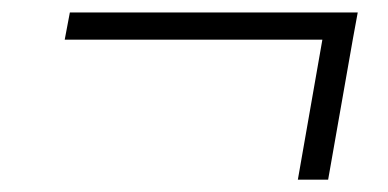

<svg xmlns="http://www.w3.org/2000/svg" viewBox="-20 -461 626 310"><path d="M84.5 -397 92.8 -440.9H557.6L549.8 -398.4L509.8 -170.9H460.9L500.5 -397Z"/></svg>

Font: Cascadia Code ExtraLight
Style: Italic
Weight: 200
Italic angle: -10°
Monospace: yes
Designer: Aaron Bell
Foundry: Saja Typeworks
Version: Version 2404.023; ttfautohint (v1.8.4)